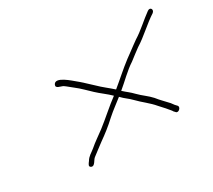

<svg xmlns="http://www.w3.org/2000/svg" viewBox="-82 -649 740 666"><g transform="rotate(-30 287.5 -316.0)"><path d="M152.1 -440C145.5 -426.2 166.6 -425.3 176 -420C188.6 -411.2 194.1 -405.2 206.4 -396C221.9 -384.5 241.6 -364.1 256.8 -350C272 -335.5 294.5 -319.8 310.2 -304C280 -282 244.5 -249.2 214.2 -226C193.9 -210.5 173.4 -197.4 156 -182C141.7 -170.3 130.8 -166.1 121.9 -151C116.4 -143.6 108.5 -134.7 118.5 -130C132 -123.7 138.3 -147.2 147.3 -153C161.6 -163.2 176.1 -175.7 192.2 -187C216.9 -204.5 239.1 -221.4 263.3 -244C285.4 -263.7 302.6 -275.1 323.4 -292C338.3 -276.1 348 -271.8 362.3 -257C383.2 -235.1 406 -219.8 425 -197C434 -186.2 442.4 -178.9 450.8 -168C452.7 -165.5 460.7 -157.1 461.6 -154L467.2 -148C474.4 -138.6 491.8 -153.7 484.6 -163C477.7 -170.4 476.2 -171.3 468.2 -183C454.8 -198.1 440.7 -211 428.4 -227C413.6 -243.6 395.3 -255 378.8 -272C364.7 -286.8 355.9 -291.8 340.6 -306C367.6 -327.9 394.1 -356.1 423.6 -375C439.9 -387.4 452.4 -397.4 467.2 -408C502.4 -429.6 534.8 -462.5 570 -485C581.5 -494.3 572.2 -509.3 559.4 -500C531.4 -480 503.5 -452.8 474.4 -435L457.7 -423C443.3 -412.7 430.7 -402.5 414.3 -391C384.8 -368.7 356 -342 327.6 -319C311.4 -333.8 288.5 -350.8 273.5 -366L245.5 -392C236.2 -400.7 228.1 -407.7 221.4 -413C214 -418.5 164.5 -465.9 152.1 -440Z"/></g></svg>

Font: HoneyBee
Style: UltLitIt
Weight: 100
Foundry: Cannot Into Space Fonts
Version: Version 0.89